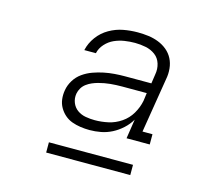

<svg xmlns="http://www.w3.org/2000/svg" viewBox="-79 -794 758 688"><g transform="rotate(15 300.0 -449.5)"><path d="M275 -317Q258 -317 241 -319.5Q224 -322 209 -327.5Q194 -333 182 -343.5Q170 -354 162 -368Q154 -382 152 -398.5Q150 -415 153 -432Q156 -451 167 -469Q178 -487 195 -499Q212 -511 231.5 -518Q251 -525 270.5 -529Q290 -533 309.5 -534.5Q329 -536 348 -536H446L451 -570Q455 -591 449 -610.5Q443 -630 427.5 -641.5Q412 -653 392 -657Q372 -661 352 -661Q333 -661 313.5 -658Q294 -655 276 -647Q258 -639 244 -623.5Q230 -608 226 -589H183Q189 -616 206 -639Q223 -662 247.5 -676Q272 -690 298.5 -695Q325 -700 352 -700Q372 -700 391.5 -697.5Q411 -695 429 -688Q447 -681 461.5 -669Q476 -657 484.5 -640.5Q493 -624 495 -604Q497 -584 493 -564L460 -361H497V-323H411L422 -395Q411 -376 394 -360.5Q377 -345 357.5 -335Q338 -325 317 -321Q296 -317 275 -317ZM284 -356Q309 -356 334 -361.5Q359 -367 381 -382Q403 -397 416.5 -420Q430 -443 435 -468L439 -498H348Q337 -498 326 -497.5Q315 -497 304.5 -496Q294 -495 283 -493Q272 -491 261 -488Q250 -485 239.5 -480.5Q229 -476 219.5 -469Q210 -462 204 -452Q198 -442 196 -431Q193 -413 199.5 -397Q206 -381 219.5 -371.5Q233 -362 250 -359Q267 -356 284 -356ZM458 -199H146V-237H458Z"/></g></svg>

Font: Iosevka Slab XLtExObl
Style: Regular
Weight: 200
Width: 7
Italic angle: -9°
Monospace: yes
Designer: Belleve Invis
Foundry: Belleve Invis
Version: Version 11.1.1; ttfautohint (v1.8.3)